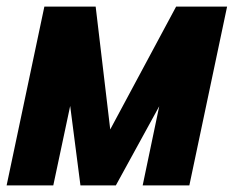

<svg xmlns="http://www.w3.org/2000/svg" viewBox="-53 -560 706 580"><path d="M-33 0 81 -540H236L280 -169L479 -540H633L519 0H378L428 -239L297 0H190L159 -240L108 0Z"/></svg>

Font: Geist Mono Black
Style: Italic
Weight: 900
Italic angle: -12°
Monospace: yes
Designer: Basement.studio, Andrés Briganti, Mateo Zaragoza
Foundry: Basement.studio, Vercel, Andrés Briganti, Guido Ferreyra, Mateo Zaragoza
Version: Version 1.500; ttfautohint (v1.8.4.7-5d5b)